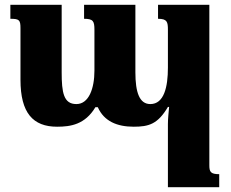

<svg xmlns="http://www.w3.org/2000/svg" viewBox="-20 -512 959 797"><path d="M636 -492V-434C674 -434 677 -421 677 -388V-231C677 -151 661 -80 604 -80C559 -80 542 -128 542 -212V-492H329V-434C367 -434 372 -424 372 -388V-219C372 -145 349 -80 297 -80C244 -80 236 -128 236 -212V-492H23V-434C60 -434 65 -429 65 -395V-181C65 -43 117 14 217 14C273 14 333 5 376 -67H386C412 -8 467 14 535 14C598 14 635 3 677 -68H682C680 -44 677 -21 677 3V265H890V211C854 211 849 201 849 174V-492Z"/></svg>

Font: Noto Serif Armenian Extra
Style: Regular
Weight: 800
Designer: Monotype Design Team
Foundry: Monotype Imaging Inc.
Version: Version 1.901